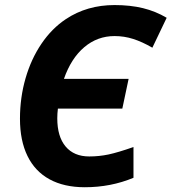

<svg xmlns="http://www.w3.org/2000/svg" viewBox="-20 -745 692 774"><path d="M60.5 -266.1Q60.5 -351.6 83 -429.4Q105.5 -507.3 147.2 -568.8Q189 -630.4 245.6 -668Q330.6 -724.6 441.9 -724.6Q504.9 -724.6 556.2 -712.2Q607.4 -699.7 651.9 -673.3L594.2 -552.7Q552.7 -576.7 516.6 -588.1Q480.5 -599.6 441.9 -599.6Q372.6 -599.6 319.6 -554.7Q266.6 -509.8 237.8 -427.2H498.5L473.1 -307.1H213.4Q210.9 -286.6 210.9 -268.1Q210.9 -194.3 244.6 -154.3Q278.3 -114.3 339.8 -114.3Q379.4 -114.3 417.5 -122.3Q455.6 -130.4 518.1 -152.3V-28.3Q426.8 9.8 321.8 9.8Q238.3 9.8 179.7 -22.2Q121.1 -54.2 90.8 -116.2Q60.5 -178.2 60.5 -266.1Z"/></svg>

Font: Viking Open Sans
Style: Bold Italic
Weight: 700
Italic angle: -12°
Foundry: Ascender Corporation
Version: Version 2.000